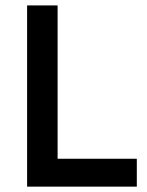

<svg xmlns="http://www.w3.org/2000/svg" viewBox="-20 -696 547 716"><path d="M81.1 0V-675.8H194.8V-104H490.2V0Z"/></svg>

Font: Clear Sans Medium
Style: Regular
Weight: 500
Foundry: Intel Corporation
Version: Version 1.00